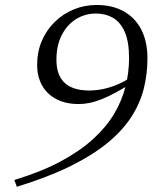

<svg xmlns="http://www.w3.org/2000/svg" viewBox="-20 -708 600 752"><path d="M46 23.5 36 -3Q140 -34.5 216 -75Q292 -115.5 344 -162.8Q396 -210 427 -262.2Q458 -314.5 471.8 -369.5Q485.5 -424.5 485.5 -480.5Q485.5 -545 468.5 -583.2Q451.5 -621.5 422.5 -638.2Q393.5 -655 356.5 -655Q312.5 -655 277.2 -632.8Q242 -610.5 221.5 -569.8Q201 -529 201 -474Q201 -414.5 232.5 -384.2Q264 -354 328 -353.5Q354 -353.5 380 -358.5Q406 -363.5 433.2 -374.2Q460.5 -385 488.5 -402.5L508.5 -390Q467.5 -364 435.5 -346.8Q403.5 -329.5 377.8 -319.2Q352 -309 330.2 -304.8Q308.5 -300.5 288.5 -300.5Q237 -300.5 200.5 -319.8Q164 -339 144.8 -373.5Q125.5 -408 125.5 -454Q125.5 -505 143.8 -547.8Q162 -590.5 194.5 -622.2Q227 -654 269 -671.2Q311 -688.5 358.5 -688.5Q420 -688.5 464.8 -663.5Q509.5 -638.5 533.5 -591.8Q557.5 -545 557.5 -479.5Q557.5 -417.5 542.8 -359.5Q528 -301.5 493.2 -248.2Q458.5 -195 399.5 -147Q340.5 -99 253.5 -56.2Q166.5 -13.5 46 23.5Z"/></svg>

Font: Newsreader 28pt
Style: Italic
Weight: 400
Italic angle: -17°
Version: Version 1.003